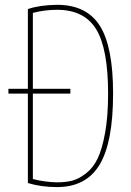

<svg xmlns="http://www.w3.org/2000/svg" viewBox="-20 -760 540 790"><path d="M14.6 -375V-394.5H94.7V-722.7Q143.6 -739.3 214.8 -740.2Q335.9 -740.2 390.6 -654.3Q445.3 -568.4 445.3 -375Q445.3 -173.8 389.6 -82Q334 9.8 214.8 9.8Q150.4 9.8 94.7 -6.8V-375ZM115.2 -394.5H269.5V-375H115.2V-23.4Q164.1 -10.7 214.8 -9.8Q250 -9.8 276.9 -16.6Q303.7 -23.4 333.5 -46.4Q363.3 -69.3 381.8 -107.9Q400.4 -146.5 412.6 -214.4Q424.8 -282.2 424.8 -375Q424.8 -558.6 376 -639.2Q327.1 -719.7 214.8 -719.7Q164.1 -719.7 115.2 -707Z"/></svg>

Font: Mgen+ 1mn thin
Style: Regular
Weight: 100
Designer: [Source Han Sans]
Ryoko NISHIZUKA  (kana & ideographs); Paul D. Hunt (Latin, Greek & Cyrillic); Wenlong ZHANG  (bopomofo
Version: Version 1.059.20150602